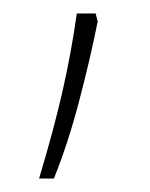

<svg xmlns="http://www.w3.org/2000/svg" viewBox="-20 -136 223 285"><path d="M125 -104Q114 -49 97.5 14Q81 77 60 129H38Q60 56 73 -1.5Q86 -59 94 -116H122Z"/></svg>

Font: Noto Sans Thaana Thin
Style: Regular
Weight: 100
Designer: David Williams
Foundry: Google Inc.
Version: Version 3.001; ttfautohint (v1.8.4.7-5d5b)